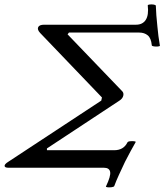

<svg xmlns="http://www.w3.org/2000/svg" viewBox="-31 -747 732 855"><path d="M441 83Q463 37 459.5 18.5Q456 0 432 0H7Q-10 0 -10.5 -8Q-11 -16 5 -26L420 -299L423 -313L148 -600Q134 -615 139 -626Q144 -637 166 -637H575Q604 -637 618 -658.5Q632 -680 627 -723Q627 -726 636 -727Q645 -728 654 -726.5Q663 -725 663 -721Q664 -683 670 -628Q672 -604 674.5 -586.5Q677 -569 681 -544Q682 -541 672.5 -540Q663 -539 654 -540.5Q645 -542 645 -545Q642 -577 627 -589.5Q612 -602 589 -602H276L270 -594L512 -342Q521 -334 518 -321Q515 -308 501 -299L178 -86V-78H477Q519 -78 536 -112Q538 -117 548 -118Q558 -119 566.5 -118Q575 -117 573 -114Q563 -96 551 -74.5Q539 -53 526 -27Q509 9 498 33Q487 57 478 81Q477 85 467 86.5Q457 88 448 87Q439 86 441 83Z"/></svg>

Font: Junicode Two Beta Condensed
Style: Italic
Weight: 400
Width: 3
Italic angle: -9°
Version: Version 1.053; ttfautohint (v1.8.4)